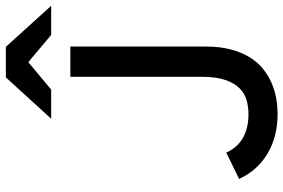

<svg xmlns="http://www.w3.org/2000/svg" viewBox="-177 -785 974 660"><g transform="rotate(-90 310.0 -455.0)"><path d="M247.1 12.2Q209.5 12.2 175.8 3.7Q142.1 -4.9 113.5 -21.5Q85 -38.1 62.5 -62.7Q40 -87.4 24.9 -120.1L115.2 -164.1Q133.8 -124.5 167.5 -106.2Q201.2 -87.9 247.1 -87.9Q272 -87.9 295.2 -94.2Q318.4 -100.6 336.2 -118.2Q354 -135.7 365 -167.2Q376 -198.7 376 -249V-700.2H480V-234.9Q480 -186 470 -148.7Q460 -111.3 443.1 -83.7Q426.3 -56.2 403.3 -37.8Q380.4 -19.5 354.5 -8.3Q328.6 2.9 301 7.6Q273.4 12.2 247.1 12.2ZM520 -766.1 426.3 -844.7 332 -766.1H231.9L374 -921.9H479L620.1 -766.1Z"/></g></svg>

Font: Overpass
Style: Regular
Weight: 400
Designer: Delve Withrington
Foundry: Delve Fonts
Version: Version 1.001